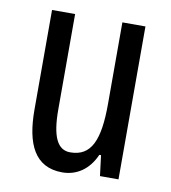

<svg xmlns="http://www.w3.org/2000/svg" viewBox="-67 -596 590 664"><g transform="rotate(10 228.0 -263.5)"><path d="M391 -537H310V-251C310 -123 284 -63 210 -63C165 -63 144 -107 144 -202V-537H63V-187C63 -67 98 10 195 10C246 10 288 -19 311 -72H317L326 0H391Z"/></g></svg>

Font: Noto Sans Devanagari ExtraCondensed
Style: Regular
Weight: 400
Width: 2
Designer: Jelle Bosma - Monotype Design Team
Foundry: Monotype Imaging Inc.
Version: Version 2.004